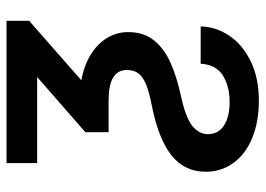

<svg xmlns="http://www.w3.org/2000/svg" viewBox="-128 -442 781 564"><g transform="rotate(-90 262.0 -159.5)"><path d="M483.4 -530.3V-463.9L308.6 -310.5Q352.1 -302.7 384 -283Q416 -263.2 433.1 -234.9Q450.2 -206.5 450.2 -172.9Q450.2 -127.9 426.3 -97.7Q402.3 -67.4 360.4 -48.6Q318.4 -29.8 256.8 -16.6Q197.3 -3.4 173.8 16.1Q150.4 35.6 150.4 61.5Q150.4 91.8 175.8 108.4Q201.2 125 244.1 125Q291 125 322.8 105.2Q354.5 85.4 357.4 40H466.8Q466.3 83.5 440.4 122.8Q414.6 162.1 365.5 186.5Q316.4 210.9 249 210.9Q186.5 210.9 139.2 191.4Q91.8 171.9 65.9 136.2Q40 100.6 40 54.7Q40 -7.3 88.1 -45.7Q136.2 -84 234.4 -103.5Q274.4 -111.3 296.9 -120.6Q319.3 -129.9 329.1 -143.1Q338.9 -156.2 338.9 -176.8Q338.9 -230.5 250 -230.5H156.2V-298.8L318.4 -440.4H65.4V-530.3Z"/></g></svg>

Font: Pretendard Std Medium
Style: Regular
Weight: 500
Designer: Base glyphs from Inter by Rasmus Andersson; Hangeul glyphs from Noto Sans CJK(Source Han Sans) by Jang Soo-young and Kan
Foundry: Kil Hyung-jin
Version: Version 1.309